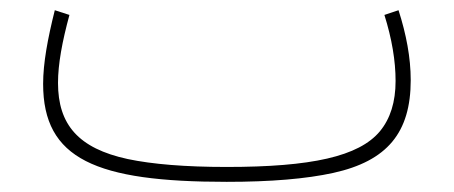

<svg xmlns="http://www.w3.org/2000/svg" viewBox="-20 -358 893 378"><path d="M736.8 -328.6C751.5 -281.7 758.8 -238.3 758.8 -198.7C758.8 -157.2 748.5 -124.5 728 -99.6C686.5 -49.8 592.8 -29.3 426.3 -29.3C344.7 -29.3 279.8 -34.7 231.4 -44.9C134.3 -65.9 94.2 -112.8 94.2 -194.8C94.2 -231.9 102.5 -276.4 116.7 -328.6L87.9 -337.9C73.7 -281.2 64.9 -233.4 64.9 -192.9C64.9 -44.9 168.5 0 426.3 0C513.2 0 583 -5.9 636.2 -17.6C742.2 -41 788.6 -96.7 788.6 -200.2C788.6 -244.6 779.8 -290.5 764.6 -337.9Z"/></svg>

Font: Estedad Thin
Style: Regular
Weight: 100
Designer: Amin Abedi
Version: Version 7.3